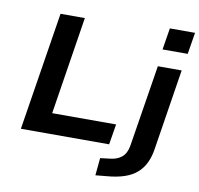

<svg xmlns="http://www.w3.org/2000/svg" viewBox="-96 -833 1168 1127"><g transform="rotate(10 488.0 -269.5)"><path d="M67 0 179 -705H324L232 -122H613L593 0ZM805 -603 826 -732H976L955 -603ZM545 193 555 89 612 82Q655 78 682 55.5Q709 33 717 -13L795 -501H937L861 -19Q854 27 837 63Q820 99 791 125Q762 151 717 166.5Q672 182 608 187Z"/></g></svg>

Font: Nunito Sans 7pt SemiExpanded
Style: Bold Italic
Weight: 700
Width: 6
Italic angle: -9°
Designer: Vernon Adams
Foundry: Vernon Adams
Version: Version 3.101;gftools[0.9.27]